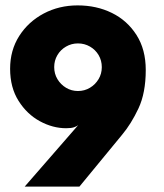

<svg xmlns="http://www.w3.org/2000/svg" viewBox="-20 -692 607 712"><path d="M71.5 0 270 -228Q265.5 -224 255 -220.2Q244.5 -216.5 225.5 -216.5Q175.5 -216.5 127.8 -242.5Q80 -268.5 48.8 -318Q17.5 -367.5 17.5 -437Q17.5 -505.5 51.2 -558.5Q85 -611.5 142 -641.8Q199 -672 268 -672Q338 -672 395 -644Q452 -616 486.2 -562.2Q520.5 -508.5 520.5 -432.5Q520.5 -347.5 493.5 -290Q466.5 -232.5 432.5 -192L274.5 0ZM269 -354.5Q293.5 -354.5 313.5 -366.5Q333.5 -378.5 345.5 -398.5Q357.5 -418.5 357.5 -443Q357.5 -467.5 345.8 -487.5Q334 -507.5 313.8 -519.2Q293.5 -531 269 -531Q245 -531 224.8 -519.2Q204.5 -507.5 192.8 -487.5Q181 -467.5 181 -443Q181 -418.5 193 -398.5Q205 -378.5 225 -366.5Q245 -354.5 269 -354.5Z"/></svg>

Font: League Spartan Thin ExtraBold
Style: Regular
Weight: 800
Version: Version 2.002